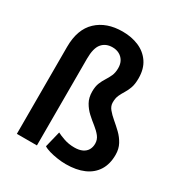

<svg xmlns="http://www.w3.org/2000/svg" viewBox="-179 -891 976 1032"><g transform="rotate(30 309.5 -375.5)"><path d="M191.4 0H66.9V-539.6Q66.9 -648.9 126.5 -704.8Q186 -760.7 285.6 -760.7Q341.3 -760.7 386.2 -741.5Q431.2 -722.2 457.8 -683.1Q484.4 -644 484.4 -585.4Q484.4 -548.3 475.8 -525.1Q467.3 -502 456.5 -484.9Q445.8 -467.8 437.3 -449.7Q428.7 -431.6 428.7 -403.8Q428.7 -381.8 444.3 -362.8Q460 -343.8 482.9 -324.5Q505.9 -305.2 529.1 -283Q552.2 -260.7 567.6 -232.4Q583 -204.1 583 -167.5Q583 -109.9 558.1 -70.3Q533.2 -30.8 486.8 -10.5Q440.4 9.8 375.5 9.8Q349.6 9.8 322.3 5.6Q294.9 1.5 272 -5.1Q249 -11.7 235.8 -20.5L260.3 -120.1Q276.4 -111.3 305.9 -101.1Q335.4 -90.8 370.1 -90.8Q399.9 -90.8 419.4 -100.1Q439 -109.4 448.5 -126Q458 -142.6 458 -164.1Q458 -189.5 442.6 -209Q427.2 -228.5 404.1 -246.6Q380.9 -264.6 357.9 -285.6Q335 -306.6 319.3 -334.2Q303.7 -361.8 303.7 -399.9Q303.7 -431.6 312.5 -453.1Q321.3 -474.6 332.8 -492.2Q344.2 -509.8 353.3 -529.8Q362.3 -549.8 362.3 -578.1Q362.3 -604 351.6 -622.3Q340.8 -640.6 322.5 -650.4Q304.2 -660.2 280.3 -660.2Q238.8 -660.2 215.1 -632.1Q191.4 -604 191.4 -538.1Z"/></g></svg>

Font: Heebo SemiBold
Style: Regular
Weight: 600
Designer: Oded Ezer
Foundry: Ezer Type House
Version: Version 3.100